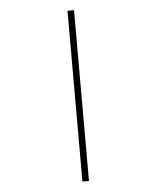

<svg xmlns="http://www.w3.org/2000/svg" viewBox="-54 -649 709 869"><g transform="rotate(-5 300.0 -215.0)"><path d="M285.2 172.9H314.9V-603H285.2Z"/></g></svg>

Font: Compagnon Light
Style: Regular
Weight: 400
Designer: Juliette Duhe, Lea Pradine
Foundry: Velvetyne Type Foundry
Version: Version 1.000;PS 001.000;hotconv 1.0.88;makeotf.lib2.5.64775